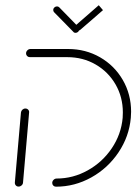

<svg xmlns="http://www.w3.org/2000/svg" viewBox="-20 -703 517 723"><path d="M75.6 -294.4Q81.9 -294.4 86.1 -290Q90.4 -285.6 89.6 -279.3L66.7 -15.6Q66.3 -9.3 61.3 -4.8Q56.3 -0.4 50 -0.4Q43.7 -0.4 39.6 -4.8Q35.6 -9.3 35.9 -15.6L58.9 -279.3Q59.6 -285.6 64.4 -290Q69.3 -294.4 75.6 -294.4ZM176.7 -14.1Q176.7 -20.7 181.7 -25.7Q186.7 -30.7 193.3 -30.7Q255.2 -30.7 310.4 -61.5Q365.6 -92.2 400.9 -144.6Q436.3 -197 441.9 -259.3Q442.6 -265.9 442.6 -279.6Q442.6 -337.4 415.2 -385Q387.8 -432.6 340 -460.2Q292.2 -487.8 233.3 -487.8H92.2Q86.3 -487.8 82.2 -491.9Q78.1 -495.9 78.1 -501.9Q78.1 -508.5 83.1 -513.5Q88.1 -518.5 94.8 -518.5H235.9Q302.6 -518.5 356.9 -487.2Q411.1 -455.9 442.4 -401.9Q473.7 -347.8 473.7 -282.2Q473.7 -271.1 472.6 -259.3Q466.3 -188.9 426.3 -129.3Q386.3 -69.6 323.7 -34.8Q261.1 0 190.7 0Q184.8 0 180.7 -4.1Q176.7 -8.1 176.7 -14.1ZM180.4 -665.9Q180.7 -671.5 185 -675.2Q189.3 -678.9 194.8 -678.9Q199.6 -678.9 203.3 -675.2L275.6 -601.1Q278.5 -597.4 278.5 -593Q278.5 -587.4 274.3 -583.3Q270 -579.3 264.4 -579.3Q258.9 -579.3 256.3 -583L183.7 -657Q180.4 -660.4 180.4 -665.9ZM367.8 -664.8 283.3 -591.5Q280 -587.8 274.4 -587.8Q269.3 -587.8 265.9 -590.9Q262.6 -594.1 262.6 -598.9Q262.6 -605.6 267.4 -609.6L351.9 -683.3Z"/></svg>

Font: 26F Galaxy Sans Ultra Light
Style: Italic
Weight: 200
Italic angle: -5°
Designer: C₂₉H₂₅N₃O₅
Version: Version 1.200